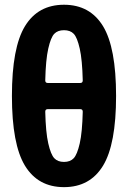

<svg xmlns="http://www.w3.org/2000/svg" viewBox="-20 -770 540 810"><path d="M318.4 -419.9Q329.1 -419.9 329.1 -430.7Q327.1 -517.6 316.4 -564.9Q305.7 -612.3 291 -627.4Q276.4 -642.6 250 -642.6Q223.6 -642.6 209 -627.4Q194.3 -612.3 183.6 -564.9Q172.9 -517.6 170.9 -430.7Q170.9 -419.9 181.6 -419.9ZM329.1 -298.8Q329.1 -309.6 318.4 -309.6H181.6Q170.9 -309.6 170.9 -298.8Q172.9 -211.9 183.6 -165Q194.3 -118.2 209 -102.5Q223.6 -86.9 250 -86.9Q276.4 -86.9 291 -102.5Q305.7 -118.2 316.4 -165Q327.1 -211.9 329.1 -298.8ZM85.4 -659.7Q140.6 -750 250 -750Q359.4 -750 414.6 -659.7Q469.7 -569.3 469.7 -365.2Q469.7 -161.1 414.6 -70.8Q359.4 19.5 250 19.5Q140.6 19.5 85.4 -70.8Q30.3 -161.1 30.3 -365.2Q30.3 -569.3 85.4 -659.7Z"/></svg>

Font: Rounded-X Mgen+ 1m bold
Style: Bold
Weight: 700
Designer: [Source Han Sans]
Ryoko NISHIZUKA  (kana & ideographs); Paul D. Hunt (Latin, Greek & Cyrillic); Wenlong ZHANG  (bopomofo
Version: Version 1.059.20150602